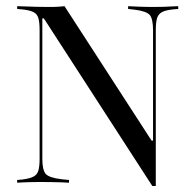

<svg xmlns="http://www.w3.org/2000/svg" viewBox="-20 -591 632 621"><path d="M472.6 10.5 121.8 -531.5H116.9V-201.6H108.1V-492.7Q108.1 -519.4 104 -532.7Q100 -546 87.9 -552Q75.8 -558.1 52.4 -560.5L35.5 -562.1V-571Q46 -571 61.3 -570.2Q76.6 -569.4 96 -569Q115.3 -568.5 137.1 -568.5H150Q161.3 -568.5 171.4 -569.4Q181.5 -570.2 188.7 -571L470.2 -136.3H475V-492.7Q475 -529.8 464.5 -542.3Q454 -554.8 415.3 -559.7L394.4 -562.1V-571Q408.1 -570.2 429.8 -569.4Q451.6 -568.5 479 -568.5Q495.2 -568.5 509.7 -569Q524.2 -569.4 536.3 -570.2Q548.4 -571 556.5 -571V-562.1L538.7 -560.5Q515.3 -558.1 503.6 -551.6Q491.9 -545.2 487.9 -531.9Q483.9 -518.5 483.9 -492.7V10.5ZM116.9 -78.2Q116.9 -41.1 127.8 -28.6Q138.7 -16.1 179 -11.3L203.2 -8.9V0Q194.4 -0.8 180.6 -1.2Q166.9 -1.6 149.6 -2Q132.3 -2.4 112.9 -2.4Q96.8 -2.4 82.3 -2Q67.7 -1.6 56 -1.2Q44.4 -0.8 35.5 0V-8.9L53.2 -10.5Q76.6 -13.7 88.3 -19.8Q100 -25.8 104 -39.1Q108.1 -52.4 108.1 -78.2V-201.6H116.9Z"/></svg>

Font: Playfair 144pt SemiCondensed Light
Style: Regular
Weight: 300
Width: 4
Designer: Claus Eggers Sørensen
Foundry: Claus Eggers Sørensen
Version: Version 2.203